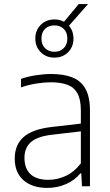

<svg xmlns="http://www.w3.org/2000/svg" viewBox="-20 -910 536 938"><path d="M211 8Q137.5 8 94.8 -29.5Q52 -67 52 -135Q52 -203 96 -241.2Q140 -279.5 235.5 -290L395 -308.5L398 -271L236 -252Q163.5 -244 131.5 -216.2Q99.5 -188.5 99.5 -139Q99.5 -86.5 129 -59Q158.5 -31.5 216.5 -31.5Q259 -31.5 300.5 -50.2Q342 -69 375 -112V-370Q375 -424.5 358 -454.5Q341 -484.5 308.2 -496.2Q275.5 -508 228 -508Q197.5 -508 159.5 -502.2Q121.5 -496.5 82.5 -483V-524.5Q114.5 -536 154.5 -542.2Q194.5 -548.5 230.5 -548.5Q291 -548.5 333.2 -532Q375.5 -515.5 397.5 -476.2Q419.5 -437 419.5 -369V0H380.5L377 -63H372.5Q345.5 -29.5 302.8 -10.8Q260 8 211 8ZM245.5 -628.5Q205.5 -628.5 179 -655Q152.5 -681.5 152.5 -721.5Q152.5 -762 179 -788.5Q205.5 -815 245.5 -815Q286.5 -815 312.8 -788.5Q339 -762 339 -721.5Q339 -681.5 312.8 -655Q286.5 -628.5 245.5 -628.5ZM245.5 -657Q273.5 -657 291.2 -674.5Q309 -692 309 -721.5Q309 -752 291.2 -769Q273.5 -786 245.5 -786Q218 -786 200.2 -769Q182.5 -752 182.5 -721.5Q182.5 -692 200.2 -674.5Q218 -657 245.5 -657ZM310.5 -777 282.5 -791.5 364.5 -890H410Z"/></svg>

Font: Encode Sans Condensed Thin ExtraLight
Style: Regular
Weight: 250
Version: Version 3.002